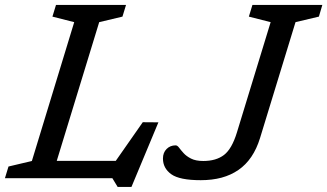

<svg xmlns="http://www.w3.org/2000/svg" viewBox="-40 -724 1330 780"><path d="M363 -634 169 0H-20L-5.5 -47.5L89.5 -70L261.5 -634L173 -656.5L187.5 -704H472L457.5 -656.5ZM405.5 -35 540 -227.5 603.5 -227 494 35.5H438L416.5 0H74L97.5 -70.5H462ZM1016.5 -163.5Q1003 -119.5 981 -87Q959 -54.5 928.5 -33.5Q898 -12.5 859.8 -2.2Q821.5 8 775.5 8Q689.5 8 655.8 -16.2Q622 -40.5 622 -80Q622 -104 636.8 -118.8Q651.5 -133.5 673.5 -133.5Q680.5 -133.5 687.5 -124Q694.5 -114.5 705.8 -102Q717 -89.5 736 -79.8Q755 -70 786 -70Q838 -70 870 -94.5Q902 -119 922.5 -186L1059.5 -634L971 -656.5L985.5 -704H1269.5L1255.5 -656.5L1160.5 -634Z"/></svg>

Font: Newsreader 7pt
Style: Italic
Weight: 400
Italic angle: -17°
Designer: Hugues Gentile
Foundry: Production Type
Version: Version 1.003